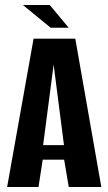

<svg xmlns="http://www.w3.org/2000/svg" viewBox="-20 -745 432 765"><path d="M8.4 0 113.8 -591H280L383.7 0H254L235.5 -108.9H150.2L133.4 0ZM151.8 -166.8H234.9L193.7 -487.6ZM182 -634.4 71.3 -725H178.3L253.8 -634.4Z"/></svg>

Font: Alumni Sans SC Thin
Style: Regular
Weight: 100
Designer: Robert E. Leuschke
Foundry: Robert E. Leuschke
Version: Version 1.018